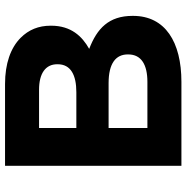

<svg xmlns="http://www.w3.org/2000/svg" viewBox="-9 -731 740 762"><g transform="rotate(-90 361.0 -350.0)"><path d="M409 -700H84V0H417C575 0 679 -64 679 -192V-194C679 -288 629 -335 548 -366C598 -394 640 -438 640 -517V-519C640 -567 624 -606 592 -638C552 -678 489 -700 409 -700ZM376 -417H234V-565H386C451 -565 487 -539 487 -493V-491C487 -439 444 -417 376 -417ZM417 -135H234V-289H412C491 -289 526 -260 526 -213V-211C526 -159 485 -135 417 -135Z"/></g></svg>

Font: Mission
Style: Bold
Weight: 700
Version: Version 1.000;FEAKit 1.0